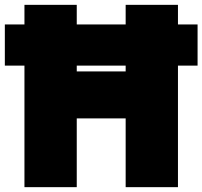

<svg xmlns="http://www.w3.org/2000/svg" viewBox="-40 -743 836 793"><path d="M61 -472V30H277V-254H479V30H695V-472H776V-642H695V-723H479V-642H277V-723H61V-642H-20V-472ZM479 -472V-448H277V-472Z"/></svg>

Font: Repo ExtraBlack
Style: Regular
Weight: 400
Designer: Stefan Peev
Foundry: Context Ltd
Version: Version 001.502